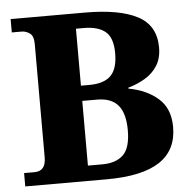

<svg xmlns="http://www.w3.org/2000/svg" viewBox="-51 -765 810 816"><g transform="rotate(-5 353.5 -357.0)"><path d="M24 0V-57H69Q117 -57 117 -116V-599Q117 -634 100.5 -645.5Q84 -657 66 -657H24V-714H341Q488 -714 565 -673.5Q642 -633 642 -539Q642 -493 622 -461.5Q602 -430 569 -410.5Q536 -391 497 -380V-376Q574 -362 623 -319Q672 -276 672 -197Q672 -98 597.5 -49Q523 0 371 0ZM333 -406Q395 -406 424.5 -435Q454 -464 454 -531Q454 -597 422.5 -623Q391 -649 331 -649H297V-406ZM358 -65Q417 -65 448 -95Q479 -125 479 -200Q479 -272 450 -306.5Q421 -341 360 -341H297V-65Z"/></g></svg>

Font: Noto Serif Telugu ExtraBold
Style: Regular
Weight: 800
Designer: Jelle Bosma - Monotype Design Team
Foundry: Monotype Imaging Inc.
Version: Version 2.005; ttfautohint (v1.8.4.7-5d5b)